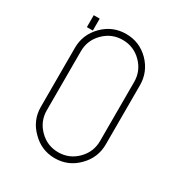

<svg xmlns="http://www.w3.org/2000/svg" viewBox="-159 -780 840 893"><g transform="rotate(30 261.0 -333.5)"><path d="M385 -616Q436 -564 436 -492V-175Q436 -103 385 -52Q334 0 262 0Q190 0 139 -52Q87 -103 87 -175V-492Q87 -564 139 -616Q190 -667 262 -667Q334 -667 385 -616ZM405 -492Q405 -551 363 -593Q321 -635 262 -635Q203 -635 161 -593Q119 -551 119 -492V-175Q119 -116 161 -74Q203 -32 262 -32Q321 -32 363 -74Q405 -116 405 -175ZM119 -667V-603H87V-667Z"/></g></svg>

Font: Zector
Style: Regular
Weight: 400
Designer: GGBot
Version: 0.72